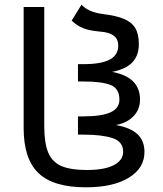

<svg xmlns="http://www.w3.org/2000/svg" viewBox="-20 -790 697 820"><path d="M81 -243V-760H169V-252Q169 -180 185.5 -139.5Q202 -99 241 -81.5Q280 -64 351 -64Q427 -64 466.5 -85Q506 -106 506 -142Q506 -185 461 -200Q416 -215 336 -215H313V-293H336Q415 -293 452.5 -310.5Q490 -328 490 -364Q490 -412 452.5 -427Q415 -442 336 -442H313V-516H336Q412 -516 448.5 -535.5Q485 -555 485 -595Q485 -623 466 -637.5Q447 -652 408 -655Q362 -659 335.5 -669.5Q309 -680 286 -702L328 -770Q357 -738 420 -730Q477 -723 510 -709Q543 -695 558 -669.5Q573 -644 573 -601Q573 -554 546 -524.5Q519 -495 459 -483Q578 -461 578 -365Q578 -323 550.5 -294Q523 -265 475 -256Q537 -245 567 -217Q597 -189 597 -141Q597 -72 530 -31Q463 10 347 10Q208 10 144.5 -50.5Q81 -111 81 -243Z"/></svg>

Font: Noto Sans Georgian
Style: Regular
Weight: 400
Designer: Monotype Design team
Foundry: Monotype Imaging Inc.
Version: Version 1.000